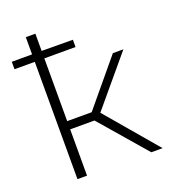

<svg xmlns="http://www.w3.org/2000/svg" viewBox="-135 -842 839 943"><g transform="rotate(-20 284.0 -371.0)"><path d="M2 -613H108V0H158V-242H285L494 0H553L325 -268L538 -522H483L286 -285H158V-613H321V-651L158 -652V-742H108V-652H2Z"/></g></svg>

Font: Chess Sans Light
Style: Regular
Weight: 300
Designer: Wolf Bōese
Foundry: Wolf Bōese
Version: Version 7.223;Glyphs 3.3 (3306)